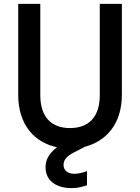

<svg xmlns="http://www.w3.org/2000/svg" viewBox="-20 -760 722 991"><path d="M74 -740V-271C74 -112 161 -24 274 0C231 33 215 67 215 103C215 183 285 211 348 211C377 211 406 205 429 196V123C406 132 382 137 363 137C329 137 308 119 308 91C308 67 322 47 365 25L414 0L413 -1C523 -28 609 -115 609 -271V-740H495V-269C495 -154 436 -99 341 -99C247 -99 188 -154 188 -269V-740Z"/></svg>

Font: Malmofest Medium
Style: Regular
Weight: 500
Designer: Jonny Pinhorn (Poppins), Kolossal
Version: Version 1.004;Glyphs 3.1.2 (3151)